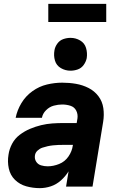

<svg xmlns="http://www.w3.org/2000/svg" viewBox="-20 -966 616 994"><path d="M186 8Q215 8 243.5 -1.5Q272 -11 295.5 -32Q319 -53 335 -79L322 0H459L514 -335Q520 -371 515 -406Q510 -441 489.5 -468Q469 -495 438.5 -510.5Q408 -526 373.5 -532Q339 -538 302 -538Q263 -538 223 -528.5Q183 -519 148 -494Q113 -469 91 -432.5Q69 -396 61 -356H197Q201 -378 218.5 -395.5Q236 -413 258.5 -419Q281 -425 302 -425Q324 -425 344.5 -418.5Q365 -412 374.5 -393.5Q384 -375 381 -353L377 -329H309Q280 -329 251 -327Q222 -325 193 -318Q164 -311 135.5 -299Q107 -287 82 -268Q57 -249 42.5 -221.5Q28 -194 24 -165Q18 -129 25.5 -94Q33 -59 57.5 -35Q82 -11 116 -1.5Q150 8 186 8ZM227 -105Q209 -105 192.5 -110Q176 -115 167 -129.5Q158 -144 161 -162Q163 -176 174.5 -186.5Q186 -197 199.5 -201.5Q213 -206 226.5 -209Q240 -212 254 -213.5Q268 -215 281.5 -215.5Q295 -216 309 -216H358L357 -213Q353 -183 334.5 -156Q316 -129 286 -117Q256 -105 227 -105ZM345 -600Q364 -600 382.5 -606.5Q401 -613 413 -629.5Q425 -646 429 -665Q433 -692 425.5 -717.5Q418 -743 395 -756.5Q372 -770 345 -770Q326 -770 307.5 -763.5Q289 -757 277 -740.5Q265 -724 262 -706Q257 -678 264.5 -652.5Q272 -627 295 -613.5Q318 -600 345 -600ZM230 -852H530V-946H230Z"/></svg>

Font: Iosevka Sparkle XBdObl
Style: Regular
Weight: 800
Italic angle: -9°
Designer: Belleve Invis
Foundry: Belleve Invis
Version: Version 4.5.0; ttfautohint (v1.8.3)